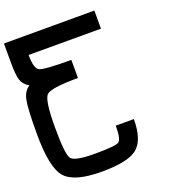

<svg xmlns="http://www.w3.org/2000/svg" viewBox="-174 -999 1098 1247"><g transform="rotate(-20 375.0 -375.0)"><path d="M625 -750V-875H0V-750Q0 -656.2 11.7 -621.1Q23.4 -585.9 62.5 -562.5Q23.4 -539.1 11.7 -480.5Q0 -421.9 0 -250Q0 -15.6 62.5 54.7Q125 125 312.5 125Q500 125 562.5 70.3Q625 15.6 625 -125H500Q500 -31.2 476.6 -15.6Q453.1 0 312.5 0Q171.9 0 148.4 -31.2Q125 -62.5 125 -250Q125 -437.5 156.2 -468.8Q187.5 -500 375 -500V-625Q187.5 -625 156.2 -640.6Q125 -656.2 125 -750Z"/></g></svg>

Font: CraftyPE
Style: Regular
Weight: 400
Designer: Erek Butcher
Foundry: Haunted Coop
Version: Version 0.018;April 4, 2024;FontCreator 15.0.0.2962 64-bit